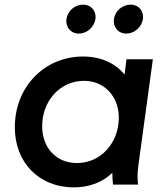

<svg xmlns="http://www.w3.org/2000/svg" viewBox="-20 -797 709 829"><path d="M299 12C363 12 423 -9 465 -51C465 -33 466 -18 468 0H576C573 -29 573 -52 578 -87L640 -541H526L518 -475C478 -524 416 -553 338 -553C175 -553 44 -425 44 -247C44 -96 148 12 299 12ZM162 -252C162 -360 238 -448 343 -448C431 -448 493 -380 493 -289C493 -182 417 -93 312 -93C223 -93 162 -159 162 -252ZM267 -715C262 -680 285 -652 321 -652C355 -652 387 -680 392 -715C397 -750 373 -777 339 -777C303 -777 272 -750 267 -715ZM472 -715C467 -680 490 -652 526 -652C560 -652 592 -680 597 -715C602 -750 578 -777 544 -777C508 -777 477 -750 472 -715Z"/></svg>

Font: Mluvka SemiBold
Style: Italic
Weight: 600
Italic angle: -8°
Designer: Modified by Jiří Krblich, Original typeface by Gumpita Rahayu
Foundry: Gumpita Rahayu & Jiří Krblich
Version: Version 2.000;Glyphs 3.1.1 (3134)